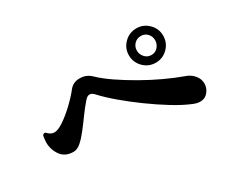

<svg xmlns="http://www.w3.org/2000/svg" viewBox="-82 -892 1163 975"><g transform="rotate(-30 500.0 -404.5)"><path d="M821 -172Q775 -191 719.5 -225Q664 -259 607 -300.5Q550 -342 501 -383.5Q452 -425 420 -460Q407 -475 393 -475Q380 -475 366 -459Q339 -428 314.5 -394Q290 -360 266.5 -330Q243 -300 221.5 -281.5Q200 -263 179 -263Q130 -263 105.5 -297Q81 -331 81 -375Q81 -383 82.5 -392Q84 -401 85 -409Q87 -418 94 -419Q95 -420 98 -420Q102 -420 106 -416Q123 -397 144 -397Q165 -397 198.5 -419.5Q232 -442 267.5 -475.5Q303 -509 330 -543Q352 -571 390 -571Q411 -571 427.5 -564Q444 -557 458 -543Q489 -513 537.5 -480Q586 -447 642 -415Q698 -383 754 -357Q810 -331 857 -314Q889 -304 908 -281.5Q927 -259 927 -231Q927 -226 926 -220Q925 -214 923 -208Q918 -192 903 -177Q888 -162 862 -162Q844 -162 821 -172ZM767 -446Q725 -446 695.5 -475.5Q666 -505 666 -547Q666 -588 695.5 -617.5Q725 -647 767 -647Q808 -647 837.5 -617.5Q867 -588 867 -547Q867 -505 837.5 -475.5Q808 -446 767 -446ZM767 -491Q790 -491 805 -508Q820 -525 820 -547Q820 -570 805 -586Q790 -602 767 -602Q744 -602 728.5 -586Q713 -570 713 -547Q713 -525 728.5 -508Q744 -491 767 -491Z"/></g></svg>

Font: Zen Antique Soft
Style: Regular
Weight: 400
Designer: Yoshimichi Ohira
Foundry: Positype
Version: Version 1.001